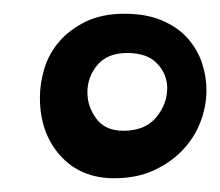

<svg xmlns="http://www.w3.org/2000/svg" viewBox="-20 -767 320 279"><path d="M146 -508Q97 -508 67.5 -541Q38 -574 38 -625Q38 -646 44.5 -667.5Q51 -689 66 -706.5Q81 -724 104.5 -735.5Q128 -747 161 -747Q193 -747 216 -737Q239 -727 253 -711Q267 -695 273.5 -675.5Q280 -656 280 -636Q280 -612 271 -589Q262 -566 244.5 -548Q227 -530 202.5 -519Q178 -508 146 -508ZM159 -577Q191 -577 207 -596.5Q223 -616 223 -639Q223 -659 208.5 -674.5Q194 -690 165 -690Q136 -690 121.5 -672.5Q107 -655 107 -633Q107 -612 120 -594.5Q133 -577 159 -577Z"/></svg>

Font: Bangerz 2
Style: Regular
Weight: 400
Designer: vernon adams
Foundry: Vernon Adams
Version: Version 2.10;December 28, 2023;FontCreator 13.0.0.2683 64-bi